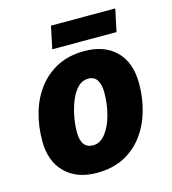

<svg xmlns="http://www.w3.org/2000/svg" viewBox="-108 -804 811 903"><g transform="rotate(-15 297.5 -352.5)"><path d="M253 10Q157 10 100 -46Q43 -102 43 -201Q43 -273 61.5 -337.5Q80 -402 118 -452Q156 -502 212 -530.5Q268 -559 343 -559Q441 -559 497 -503Q553 -447 553 -345Q553 -275 534.5 -211Q516 -147 478.5 -97Q441 -47 385 -18.5Q329 10 253 10ZM270 -120Q304 -120 330 -153Q356 -186 370 -238Q384 -290 384 -347Q384 -384 370.5 -406.5Q357 -429 327 -429Q299 -429 277.5 -408Q256 -387 241.5 -352.5Q227 -318 219 -277.5Q211 -237 211 -199Q211 -120 270 -120ZM200 -606 223 -715H536L513 -606Z"/></g></svg>

Font: Noto Sans ExtraBold
Style: Italic
Weight: 800
Italic angle: -12°
Designer: Monotype Design Team
Foundry: Monotype Imaging Inc.
Version: Version 2.013; ttfautohint (v1.8.4.7-5d5b)